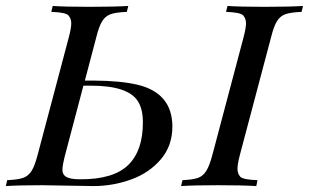

<svg xmlns="http://www.w3.org/2000/svg" viewBox="-52 -628 1043 648"><path d="M430.2 -215.8Q430.2 -258.8 414.1 -285.2Q381.3 -339.4 252 -338.9H229.5L168 -106Q158.7 -70.3 158.7 -54.7Q158.2 -39.1 171.9 -30.8Q185.5 -22.9 219.2 -22.9Q331.1 -22.5 380.9 -71.3Q430.7 -120.1 430.2 -215.8ZM121.1 -587.9 126 -607.9Q166 -605 250 -605Q334 -605 380.9 -607.9L376 -587.9Q338.9 -586.4 321.3 -580.1Q303.7 -573.7 293 -556.6Q282.2 -539.6 272.9 -502L234.4 -356H265.1Q355.5 -355.5 413.1 -341.8Q529.3 -313.5 529.8 -201.2Q529.8 -136.2 491.2 -90.8Q452.6 -44.9 391.1 -22.5Q329.6 0 262.2 0L89.8 -2.9Q10.3 -2.9 -32.2 0L-27.8 -20Q8.8 -21.5 26.4 -27.8Q43.9 -34.2 54.7 -51.3Q65.4 -68.4 75.2 -106L180.2 -502Q188.5 -533.7 188.5 -549.3Q188.5 -564.9 179.2 -575.7Q169.9 -586.4 121.1 -587.9ZM816.9 -20 813 0Q766.1 -2.9 684.1 -2.9Q602.1 -2.9 559.1 0L564 -20Q599.1 -21.5 616.7 -27.8Q633.8 -34.2 644.5 -51.8Q655.3 -69.3 665 -106L770 -502Q778.3 -533.7 778.3 -549.3Q778.3 -564.9 769 -575.7Q759.8 -586.4 710.9 -587.9L715.8 -607.9Q755.9 -605 839.8 -605Q923.8 -605 970.7 -607.9L965.8 -587.9Q928.7 -586.4 911.1 -580.1Q893.6 -573.7 882.8 -556.6Q872.1 -539.6 862.8 -502L757.8 -106Q749.5 -74.2 749.5 -58.6Q749.5 -43 758.3 -32.2Q767.1 -21.5 816.9 -20Z"/></svg>

Font: PlayfairDisplaySC-Italic
Style: Italic
Weight: 400
Italic angle: -14°
Designer: Claus Eggers Sørensen
Foundry: Claus Eggers Sørensen
Version: Version 1.004;PS 001.004;hotconv 1.0.70;makeotf.lib2.5.58329